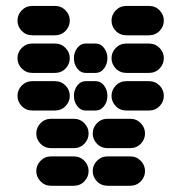

<svg xmlns="http://www.w3.org/2000/svg" viewBox="-20 -631 564 638"><path d="M150.4 -13.7H224.6Q246.1 -13.7 260.3 -28.3Q274.4 -43 274.4 -62.5Q274.4 -82 260.3 -96.7Q246.1 -111.3 224.6 -111.3H150.4Q128.9 -111.3 114.7 -96.7Q100.6 -82 100.6 -62.5Q100.6 -43 114.7 -28.3Q128.9 -13.7 150.4 -13.7ZM337.9 -13.7H412.1Q433.6 -13.7 447.8 -28.3Q461.9 -43 461.9 -62.5Q461.9 -82 447.8 -96.7Q433.6 -111.3 412.1 -111.3H337.9Q316.4 -111.3 302.2 -96.7Q288.1 -82 288.1 -62.5Q288.1 -43 302.2 -28.3Q316.4 -13.7 337.9 -13.7ZM150.4 -138.7H224.6Q246.1 -138.7 260.3 -153.3Q274.4 -168 274.4 -187.5Q274.4 -207 260.3 -221.7Q246.1 -236.3 224.6 -236.3H150.4Q128.9 -236.3 114.7 -221.7Q100.6 -207 100.6 -187.5Q100.6 -168 114.7 -153.3Q128.9 -138.7 150.4 -138.7ZM337.9 -138.7H412.1Q433.6 -138.7 447.8 -153.3Q461.9 -168 461.9 -187.5Q461.9 -207 447.8 -221.7Q433.6 -236.3 412.1 -236.3H337.9Q316.4 -236.3 302.2 -221.7Q288.1 -207 288.1 -187.5Q288.1 -168 302.2 -153.3Q316.4 -138.7 337.9 -138.7ZM87.9 -263.7H162.1Q183.6 -263.7 197.8 -278.3Q211.9 -293 211.9 -312.5Q211.9 -332 197.8 -346.7Q183.6 -361.3 162.1 -361.3H87.9Q66.4 -361.3 52.2 -346.7Q38.1 -332 38.1 -312.5Q38.1 -293 52.2 -278.3Q66.4 -263.7 87.9 -263.7ZM264.6 -263.7H297.9Q314.5 -263.7 325.7 -278.3Q336.9 -293 336.9 -312.5Q336.9 -332 325.7 -346.7Q314.5 -361.3 297.9 -361.3H264.6Q248 -361.3 236.8 -346.7Q225.6 -332 225.6 -312.5Q225.6 -293 236.8 -278.3Q248 -263.7 264.6 -263.7ZM400.4 -263.7H474.6Q496.1 -263.7 510.3 -278.3Q524.4 -293 524.4 -312.5Q524.4 -332 510.3 -346.7Q496.1 -361.3 474.6 -361.3H400.4Q378.9 -361.3 364.7 -346.7Q350.6 -332 350.6 -312.5Q350.6 -293 364.7 -278.3Q378.9 -263.7 400.4 -263.7ZM87.9 -388.7H162.1Q183.6 -388.7 197.8 -403.3Q211.9 -418 211.9 -437.5Q211.9 -457 197.8 -471.7Q183.6 -486.3 162.1 -486.3H87.9Q66.4 -486.3 52.2 -471.7Q38.1 -457 38.1 -437.5Q38.1 -418 52.2 -403.3Q66.4 -388.7 87.9 -388.7ZM264.6 -388.7H297.9Q314.5 -388.7 325.7 -403.3Q336.9 -418 336.9 -437.5Q336.9 -457 325.7 -471.7Q314.5 -486.3 297.9 -486.3H264.6Q248 -486.3 236.8 -471.7Q225.6 -457 225.6 -437.5Q225.6 -418 236.8 -403.3Q248 -388.7 264.6 -388.7ZM400.4 -388.7H474.6Q496.1 -388.7 510.3 -403.3Q524.4 -418 524.4 -437.5Q524.4 -457 510.3 -471.7Q496.1 -486.3 474.6 -486.3H400.4Q378.9 -486.3 364.7 -471.7Q350.6 -457 350.6 -437.5Q350.6 -418 364.7 -403.3Q378.9 -388.7 400.4 -388.7ZM87.9 -513.7H162.1Q183.6 -513.7 197.8 -528.3Q211.9 -543 211.9 -562.5Q211.9 -582 197.8 -596.7Q183.6 -611.3 162.1 -611.3H87.9Q66.4 -611.3 52.2 -596.7Q38.1 -582 38.1 -562.5Q38.1 -543 52.2 -528.3Q66.4 -513.7 87.9 -513.7ZM400.4 -513.7H474.6Q496.1 -513.7 510.3 -528.3Q524.4 -543 524.4 -562.5Q524.4 -582 510.3 -596.7Q496.1 -611.3 474.6 -611.3H400.4Q378.9 -611.3 364.7 -596.7Q350.6 -582 350.6 -562.5Q350.6 -543 364.7 -528.3Q378.9 -513.7 400.4 -513.7Z"/></svg>

Font: Workbench
Style: Regular
Weight: 400
Designer: Jens Kutilek
Foundry: Jens Kutilek
Version: Version 2.001